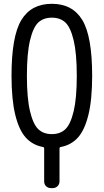

<svg xmlns="http://www.w3.org/2000/svg" viewBox="-20 -760 540 1000"><path d="M320.8 -642.6Q293.9 -668 250 -668Q206.1 -668 179.2 -642.6Q152.3 -617.2 136.2 -549.3Q120.1 -481.4 120.1 -365.2Q120.1 -249 136.2 -181.2Q152.3 -113.3 179.2 -87.4Q206.1 -61.5 250 -61.5Q293.9 -61.5 320.8 -87.4Q347.7 -113.3 363.8 -181.2Q379.9 -249 379.9 -365.2Q379.9 -481.4 363.8 -549.3Q347.7 -617.2 320.8 -642.6ZM205.1 5.9Q150.4 -3.9 114.7 -43Q79.1 -82 59.6 -161.6Q40 -241.2 40 -365.2Q40 -571.3 91.3 -655.8Q142.6 -740.2 250 -740.2Q357.4 -740.2 408.7 -655.8Q460 -571.3 460 -365.2Q460 -241.2 440.4 -161.6Q420.9 -82 385.3 -43Q349.6 -3.9 294.9 5.9Q290 7.8 290 11.7V184.6Q290 199.2 279.8 209.5Q269.5 219.7 254.9 219.7H245.1Q230.5 219.7 220.2 210Q210 200.2 210 184.6V11.7Q210 7.8 205.1 5.9Z"/></svg>

Font: Rounded-L Mgen+ 2m regular
Style: Regular
Weight: 400
Designer: [Source Han Sans]
Ryoko NISHIZUKA  (kana & ideographs); Paul D. Hunt (Latin, Greek & Cyrillic); Wenlong ZHANG  (bopomofo
Version: Version 1.059.20150602